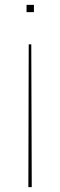

<svg xmlns="http://www.w3.org/2000/svg" viewBox="-20 -545 249 792"><path d="M97 227 98.5 -362H109L111 227ZM89.5 -495V-525H120V-495Z"/></svg>

Font: Hepta Slab ExtraLight Thin
Style: Regular
Weight: 250
Version: Version 1.102